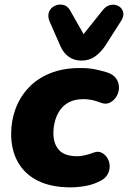

<svg xmlns="http://www.w3.org/2000/svg" viewBox="-20 -796 552 827"><path d="M285 11Q200 11 143 -17.5Q86 -46 57 -98Q28 -150 28 -219Q28 -275 46.5 -326Q65 -377 102 -417Q139 -457 195 -480Q251 -503 325 -503Q360 -503 386 -498Q412 -493 439 -485Q468 -476 480.5 -457.5Q493 -439 492.5 -418Q492 -397 481 -379.5Q470 -362 452.5 -353.5Q435 -345 413 -354Q393 -362 375 -365.5Q357 -369 340 -369Q304 -369 279 -356.5Q254 -344 239 -322.5Q224 -301 217 -275Q210 -249 210 -222Q210 -177 234 -150Q258 -123 314 -123Q326 -123 344.5 -127Q363 -131 384 -139Q403 -146 418.5 -138Q434 -130 443.5 -113.5Q453 -97 452.5 -77Q452 -57 440 -39.5Q428 -22 400 -11Q377 0 345.5 5.5Q314 11 285 11ZM331 -535Q299 -535 276 -551.5Q253 -568 240 -598L193 -705Q184 -728 191.5 -745.5Q199 -763 216 -771Q233 -779 252 -775Q271 -771 282 -751L340 -649L424 -754Q439 -772 457.5 -775Q476 -778 491 -769.5Q506 -761 510.5 -744Q515 -727 501 -705L434 -600Q414 -570 389 -552.5Q364 -535 331 -535Z"/></svg>

Font: Nunito ExtraLight Black
Style: Italic
Weight: 900
Italic angle: -9°
Version: Version 3.602